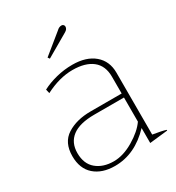

<svg xmlns="http://www.w3.org/2000/svg" viewBox="-170 -797 833 910"><g transform="rotate(-30 246.0 -342.0)"><path d="M172 -595 279 -682Q291 -694 305 -694Q311 -694 315 -690Q319 -686 319 -680Q319 -666 303 -657L179 -585ZM40 -131Q40 -206 92 -239Q144 -272 221 -272H391V-364Q391 -424 352.5 -454.5Q314 -485 244 -485Q173 -485 95 -445L90 -467Q124 -485 167.5 -496Q211 -507 256 -507Q332 -507 375.5 -470Q419 -433 419 -370V-31Q469 -23 490 -16V-12L391 -1V-83Q303 10 193 10Q123 10 81.5 -26.5Q40 -63 40 -131ZM391 -118V-250H229Q148 -250 108 -219.5Q68 -189 68 -132Q68 -73 104.5 -42.5Q141 -12 199 -12Q251 -12 307.5 -45.5Q364 -79 391 -118Z"/></g></svg>

Font: Trirong Thin
Style: Regular
Weight: 250
Designer: Katatrad Team
Foundry: CadsonDemak
Version: Version 1.001